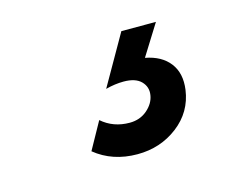

<svg xmlns="http://www.w3.org/2000/svg" viewBox="-49 -77 448 367"><g transform="rotate(-15 175.0 106.5)"><path d="M100.1 195.8 129.9 142.1Q152.8 162.1 185.1 162.1Q205.6 162.1 220 149.7Q234.4 137.2 236.8 121.1Q239.3 105.5 228.3 94.2Q217.3 83 193.8 83Q176.8 83 158.2 87.9L214.8 -11.2H283.2L245.1 49.8Q276.9 55.7 292.7 76.2Q308.6 96.7 304.2 128.9Q298.3 171.4 263.9 197.8Q229.5 224.1 184.1 224.1Q134.8 224.1 100.1 195.8Z"/></g></svg>

Font: Trueno
Style: Italic
Weight: 400
Designer: Julieta Ulanovsky
Foundry: Julieta Ulanovsky
Version: Version 3.001b | FøM Fix